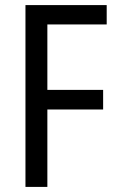

<svg xmlns="http://www.w3.org/2000/svg" viewBox="-20 -734 462 754"><path d="M166 0V-304H385V-381H166V-638H399V-714H80V0Z"/></svg>

Font: Noto Sans Georgian Condensed
Style: Regular
Weight: 400
Width: 3
Designer: Monotype Design Team, Akaki Razmadze
Foundry: Google LLC
Version: Version 2.005